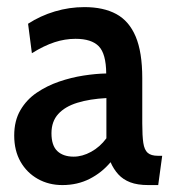

<svg xmlns="http://www.w3.org/2000/svg" viewBox="-20 -524 498 554"><path d="M160 10Q120.5 10 89 -7.8Q57.5 -25.5 39.2 -57.5Q21 -89.5 21 -133Q21 -175.5 38.8 -206Q56.5 -236.5 86 -256.5Q115.5 -276.5 150.5 -288.5Q185.5 -300.5 221.2 -306Q257 -311.5 286.5 -312Q286 -369 265 -390.5Q244 -412 198 -412Q167.5 -412 137.5 -402.2Q107.5 -392.5 72 -370.5L61 -455.5Q96.5 -478.5 138.2 -491Q180 -503.5 223.5 -503.5Q278.5 -503.5 315.5 -483.5Q352.5 -463.5 371.5 -418.5Q390.5 -373.5 390.5 -298.5V-168Q390.5 -132 393.5 -111.8Q396.5 -91.5 406.2 -83Q416 -74.5 435.5 -74.5H448L436.5 10H408Q376.5 10 355.8 2Q335 -6 321.5 -20.8Q308 -35.5 299 -56Q274 -26 238.8 -8Q203.5 10 160 10ZM192.5 -72Q217.5 -72 243 -86Q268.5 -100 287 -125V-241Q239 -238.5 203.2 -227.5Q167.5 -216.5 148 -195Q128.5 -173.5 128.5 -139.5Q128.5 -104 145.5 -88Q162.5 -72 192.5 -72Z"/></svg>

Font: Cabin SemiCondensedMedium
Style: Regular
Weight: 500
Width: 4
Designer: Pablo Impallari
Foundry: Pablo Impallari. http://www.impallari.com Igino Marini. http://www.ikern.com
Version: Version 3.001